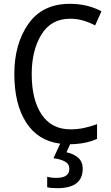

<svg xmlns="http://www.w3.org/2000/svg" viewBox="-20 -745 579 1005"><path d="M280 240Q413 240 413 138Q413 102 389.5 81Q366 60 328 52L347 10Q428 9 488 -18V-95Q455 -83 421 -75.5Q387 -68 349 -68Q250 -68 198 -145.5Q146 -223 146 -357Q146 -482 197 -564.5Q248 -647 347 -647Q384 -647 417 -637Q450 -627 478 -612L511 -686Q438 -725 346 -725Q202 -725 128.5 -620Q55 -515 55 -358Q55 -201 116.5 -104.5Q178 -8 295 7L260 83Q297 88 320 100.5Q343 113 343 139Q343 186 275 186Q246 186 227 180V235Q245 240 280 240Z"/></svg>

Font: Noto Sans UI SemiCondensed
Style: Regular
Weight: 400
Width: 4
Designer: Monotype Design Team
Foundry: Monotype Imaging Inc.
Version: 1.001